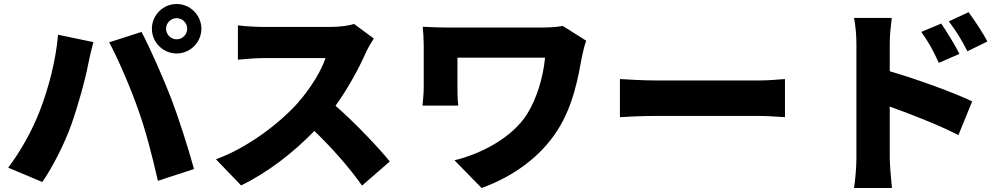

<svg xmlns="http://www.w3.org/2000/svg" viewBox="-20 -876 5040 962"><path d="M812 -732C812 -761 836 -785 865 -785C894 -785 918 -761 918 -732C918 -703 894 -679 865 -679C836 -679 812 -703 812 -732ZM741 -732C741 -664 797 -608 865 -608C933 -608 989 -664 989 -732C989 -800 933 -856 865 -856C797 -856 741 -800 741 -732ZM178 -317C143 -226 83 -117 21 -36L192 36C242 -36 304 -156 339 -256C370 -344 407 -475 421 -550C425 -573 439 -633 448 -665L271 -702C259 -568 223 -433 178 -317ZM672 -328C711 -219 742 -98 771 30L952 -29C924 -133 871 -296 838 -382C803 -473 732 -636 689 -716L527 -664C569 -587 635 -434 672 -328Z M1754 -756C1731 -748 1684 -741 1634 -741H1300C1271 -741 1207 -744 1172 -749V-577C1200 -579 1255 -585 1300 -585H1611C1590 -521 1536 -433 1471 -359C1382 -260 1224 -137 1062 -78L1188 53C1319 -10 1450 -111 1555 -220C1645 -133 1730 -37 1794 54L1933 -67C1878 -135 1758 -262 1661 -346C1726 -436 1779 -536 1812 -610C1823 -635 1844 -670 1853 -683Z M2800 -746C2768 -740 2728 -738 2687 -738H2229C2181 -738 2132 -740 2098 -742C2101 -713 2103 -678 2103 -649V-439C2103 -408 2100 -381 2097 -347H2276C2272 -382 2272 -424 2272 -439V-587H2711C2701 -485 2669 -383 2622 -306C2545 -183 2384 -103 2257 -73L2393 66C2553 8 2689 -91 2773 -223C2854 -349 2878 -496 2896 -593C2899 -609 2910 -654 2917 -672Z M3086 -289C3127 -292 3202 -295 3259 -295H3790C3831 -295 3887 -290 3913 -289V-480C3884 -478 3835 -473 3790 -473H3259C3210 -473 3126 -477 3086 -480Z M4927 -668C4905 -712 4864 -772 4833 -815L4734 -769C4773 -716 4792 -688 4827 -619ZM4787 -606C4765 -651 4726 -713 4696 -758L4596 -716C4635 -661 4652 -630 4684 -561ZM4438 -656C4438 -704 4444 -748 4448 -786H4259C4267 -748 4271 -696 4271 -656V-85C4271 -44 4266 23 4259 66H4449C4444 21 4438 -58 4438 -85V-342C4544 -304 4681 -251 4782 -199L4851 -368C4767 -409 4573 -480 4438 -519Z"/></svg>

Font: Noto Sans Korean Black
Style: Bold
Weight: 900
Designer: Ryoko NISHIZUKA (kana & ideographs); Paul D. Hunt (Latin, Greek & Cyrillic); Wenlong ZHANG (bopomofo); Sandoll Communica
Foundry: Adobe Systems Incorporated
Version: Version 1.000;PS 1;hotconv 1.0.78;makeotf.lib2.5.61930